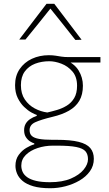

<svg xmlns="http://www.w3.org/2000/svg" viewBox="-20 -797 576 1019"><path d="M247 202Q192.5 202 156.8 191.5Q121 181 100.2 163.5Q79.5 146 70.8 125Q62 104 62 83Q62 49 79 25.5Q96 2 119.5 -12Q143 -26 162 -31V-36Q152.5 -38.5 139.8 -46.5Q127 -54.5 117.5 -69Q108 -83.5 108 -106Q108 -125.5 116.2 -140Q124.5 -154.5 139.5 -164.8Q154.5 -175 175 -182V-187Q166 -189.5 147.2 -199.8Q128.5 -210 108.5 -229Q88.5 -248 74.2 -276.8Q60 -305.5 60 -345Q60 -394.5 84.2 -430.2Q108.5 -466 149.2 -485Q190 -504 239 -504Q259.5 -504 274.8 -501.5Q290 -499 306 -496.5Q322 -494 345 -494H513V-465Q461.5 -465 411 -465Q360.5 -465 310 -465L321 -482Q374.5 -460.5 397.2 -423Q420 -385.5 420 -342Q420 -294.5 401 -262.2Q382 -230 346 -209.5Q310 -189 259 -177Q197 -162 167 -148.2Q137 -134.5 137 -106Q137 -86.5 149 -75.5Q161 -64.5 187.5 -59.8Q214 -55 258 -55H281Q354.5 -55 397.5 -44.2Q440.5 -33.5 459.2 -11.2Q478 11 478 46Q478 83 457.2 112Q436.5 141 402.2 161Q368 181 327.5 191.5Q287 202 247 202ZM245 170Q311 170 356 150.8Q401 131.5 424 103.2Q447 75 447 48Q447 22 433.8 6.2Q420.5 -9.5 384.8 -16.8Q349 -24 282 -24H261Q218 -24 179.5 -11.2Q141 1.5 117 25.2Q93 49 93 82Q93 99.5 100.2 115.5Q107.5 131.5 124.8 143.8Q142 156 171.5 163Q201 170 245 170ZM231 -200Q255.5 -205.5 282.8 -213.5Q310 -221.5 334.2 -236.2Q358.5 -251 373.8 -276.5Q389 -302 389 -342Q389 -389 364.5 -417.5Q340 -446 305.8 -459Q271.5 -472 242 -472Q200.5 -472 166.2 -458.8Q132 -445.5 111.5 -417.5Q91 -389.5 91 -345Q91 -299.5 111.8 -269Q132.5 -238.5 164.5 -221.5Q196.5 -204.5 231 -200ZM380 -585Q345 -629.5 310.8 -672.5Q276.5 -715.5 241 -759.5H254Q219 -715.5 184.8 -673Q150.5 -630.5 115 -587H82Q118 -634.5 154.5 -682.2Q191 -730 227 -777H268Q304 -730 340.2 -682Q376.5 -634 413 -586Z"/></svg>

Font: Commissioner Thin Thin
Style: Regular
Weight: 250
Version: Version 1.000